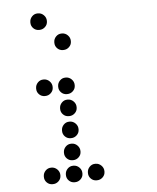

<svg xmlns="http://www.w3.org/2000/svg" viewBox="-54 -834 709 868"><g transform="rotate(-5 300.0 -400.5)"><path d="M149 -788Q134 -788 123.5 -777Q113 -766 113 -751V-749Q113 -734 123.5 -723.5Q134 -713 149 -713H151Q166 -713 177 -723.5Q188 -734 188 -749V-751Q188 -766 177 -777Q166 -788 151 -788ZM249 -688Q234 -688 223.5 -677Q213 -666 213 -651V-649Q213 -634 223.5 -623.5Q234 -613 249 -613H251Q266 -613 277 -623.5Q288 -634 288 -649V-651Q288 -666 277 -677Q266 -688 251 -688ZM149 -488Q134 -488 123.5 -477Q113 -466 113 -451V-449Q113 -434 123.5 -423.5Q134 -413 149 -413H151Q166 -413 177 -423.5Q188 -434 188 -449V-451Q188 -466 177 -477Q166 -488 151 -488ZM249 -488Q234 -488 223.5 -477Q213 -466 213 -451V-449Q213 -434 223.5 -423.5Q234 -413 249 -413H251Q266 -413 277 -423.5Q288 -434 288 -449V-451Q288 -466 277 -477Q266 -488 251 -488ZM249 -388Q234 -388 223.5 -377Q213 -366 213 -351V-349Q213 -334 223.5 -323.5Q234 -313 249 -313H251Q266 -313 277 -323.5Q288 -334 288 -349V-351Q288 -366 277 -377Q266 -388 251 -388ZM249 -288Q234 -288 223.5 -277Q213 -266 213 -251V-249Q213 -234 223.5 -223.5Q234 -213 249 -213H251Q266 -213 277 -223.5Q288 -234 288 -249V-251Q288 -266 277 -277Q266 -288 251 -288ZM249 -188Q234 -188 223.5 -177Q213 -166 213 -151V-149Q213 -134 223.5 -123.5Q234 -113 249 -113H251Q266 -113 277 -123.5Q288 -134 288 -149V-151Q288 -166 277 -177Q266 -188 251 -188ZM149 -88Q134 -88 123.5 -77Q113 -66 113 -51V-49Q113 -34 123.5 -23.5Q134 -13 149 -13H151Q166 -13 177 -23.5Q188 -34 188 -49V-51Q188 -66 177 -77Q166 -88 151 -88ZM249 -88Q234 -88 223.5 -77Q213 -66 213 -51V-49Q213 -34 223.5 -23.5Q234 -13 249 -13H251Q266 -13 277 -23.5Q288 -34 288 -49V-51Q288 -66 277 -77Q266 -88 251 -88ZM349 -88Q334 -88 323.5 -77Q313 -66 313 -51V-49Q313 -34 323.5 -23.5Q334 -13 349 -13H351Q366 -13 377 -23.5Q388 -34 388 -49V-51Q388 -66 377 -77Q366 -88 351 -88Z"/></g></svg>

Font: Doto Rounded
Style: Bold
Weight: 700
Monospace: yes
Version: Version 1.000